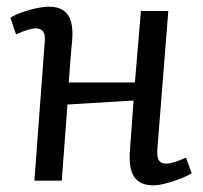

<svg xmlns="http://www.w3.org/2000/svg" viewBox="-20 -541 607 575"><path d="M380 -240 182 -228 165 0H83L114 -416Q116 -438 109 -447Q102 -456 87 -456Q77 -456 62.5 -451.5Q48 -447 28 -438L11 -488Q26 -497 47 -504.5Q68 -512 89.5 -516.5Q111 -521 126 -521Q153 -521 169.5 -510Q186 -499 192.5 -476.5Q199 -454 196 -419Q193 -388 190.5 -357Q188 -326 186 -294H384L402 -508H484L451 -91Q450 -70 456 -60.5Q462 -51 478 -51Q488 -51 502.5 -55.5Q517 -60 537 -69L554 -22Q537 -12 515.5 -4Q494 4 474 9Q454 14 439 14Q399 14 382 -11Q365 -36 369 -88Z"/></svg>

Font: Literata
Style: Italic
Weight: 400
Italic angle: -2°
Designer: Latin by Veronika Burian and Jose Scaglione. Greek by Irene Vlachou. Cyrillic by Vera Evstafieva
Foundry: TypeTogether
Version: Version 3.103;gftools[0.9.29]